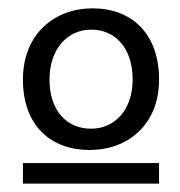

<svg xmlns="http://www.w3.org/2000/svg" viewBox="-20 -682 430 458"><path d="M34.7 -492.2C34.7 -383.3 100.1 -324.2 193.8 -324.2C283.7 -324.2 359.4 -383.3 359.4 -492.2C359.4 -601.6 294.4 -662.1 200.7 -662.1C110.8 -662.1 34.7 -601.6 34.7 -492.2ZM98.1 -492.2C98.1 -566.4 142.1 -611.3 197.3 -611.3C255.9 -611.3 296.4 -566.4 296.4 -492.2C296.4 -418.5 252.4 -375 197.3 -375C138.7 -375 98.1 -418.5 98.1 -492.2ZM34.7 -244.1H359.4V-293H34.7Z"/></svg>

Font: Andika
Style: Regular
Weight: 400
Designer: Victor Gaultney, Annie Olsen, Julie Remington, Don Collingsworth, Eric Hays
Foundry: SIL International
Version: Version 1.000